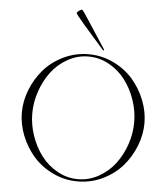

<svg xmlns="http://www.w3.org/2000/svg" viewBox="-59 -926 858 984"><g transform="rotate(5 370.5 -434.5)"><path d="M377 -6.8Q433.6 -6.8 483.6 -34.7Q533.7 -62.5 567.4 -107.2Q601.1 -151.9 620.4 -208.3Q639.6 -264.6 639.6 -322.3Q639.6 -379.9 620.4 -436.3Q601.1 -492.7 567.4 -537.4Q533.7 -582 483.6 -609.9Q433.6 -637.7 377 -637.7Q320.8 -637.7 271 -609.9Q221.2 -582 187.5 -537.4Q153.8 -492.7 134.5 -436.3Q115.2 -379.9 115.2 -322.3Q115.2 -264.6 134.5 -208.3Q153.8 -151.9 187.5 -107.2Q221.2 -62.5 271 -34.7Q320.8 -6.8 377 -6.8ZM84.7 -204.1Q61.5 -262.7 61.5 -322.3Q61.5 -381.8 84.7 -440.4Q107.9 -499 148.4 -545.4Q189 -591.8 249 -620.6Q309.1 -649.4 377 -649.4Q444.8 -649.4 504.9 -620.6Q564.9 -591.8 605.5 -545.4Q646 -499 669.2 -440.4Q692.4 -381.8 692.4 -322.3Q692.4 -262.7 669.2 -204.1Q646 -145.5 605.5 -99.1Q564.9 -52.7 504.9 -23.9Q444.8 4.9 377 4.9Q309.1 4.9 249 -23.9Q189 -52.7 148.4 -99.1Q107.9 -145.5 84.7 -204.1ZM362.3 -819.3 454.1 -678.7 449.2 -674.8 338.9 -800.8Q296.9 -850.1 296.9 -854.5Q296.9 -858.9 307.4 -866.5Q317.9 -874 323.2 -874Q327.6 -874 362.3 -819.3Z"/></g></svg>

Font: Elaris
Style: Regular
Weight: 500
Version: Version 1.0